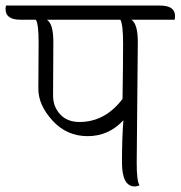

<svg xmlns="http://www.w3.org/2000/svg" viewBox="-59 -666 650 691"><path d="M133 -515 132 -322Q132 -282 157.5 -254.5Q183 -227 227 -227Q319 -227 382 -310Q384 -438 384 -509Q384 -580 374 -595H110Q133 -580 133 -515ZM79 -346 80 -513Q80 -580 70 -595H15Q-39 -595 -39 -633Q-39 -642 -37 -646H517Q571 -646 571 -608Q571 -599 569 -595H414Q437 -580 437 -515L433 -80Q433 -14 443 1Q435 5 426 5Q380 5 380 -81.5Q380 -168 385 -233Q332 -176 256.5 -176Q181 -176 130 -232Q79 -288 79 -346Z"/></svg>

Font: Laila Light
Style: Regular
Weight: 300
Designer: Hitesh Malaviya
Foundry: Indian Type Foundry
Version: Version 1.302;PS 1.0;hotconv 1.0.78;makeotf.lib2.5.61930; tt